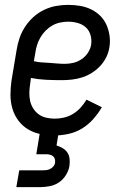

<svg xmlns="http://www.w3.org/2000/svg" viewBox="-20 -548 515 788"><path d="M204 8Q175 8 147 2.5Q119 -3 95.5 -17Q72 -31 55.5 -53Q39 -75 31 -102Q23 -129 23 -158Q23 -187 27 -216L48 -342Q52 -367 60 -391Q68 -415 82.5 -437.5Q97 -460 117 -478Q137 -496 161 -507.5Q185 -519 210 -523.5Q235 -528 259 -528Q284 -528 308 -524Q332 -520 353 -510Q374 -500 390.5 -484Q407 -468 416.5 -447Q426 -426 429.5 -402Q433 -378 429 -354Q426 -333 416 -313Q406 -293 391 -277Q376 -261 357 -249Q338 -237 317.5 -230.5Q297 -224 276 -221.5Q255 -219 234 -219Q202 -219 170 -220.5Q138 -222 107 -228L104 -205Q101 -187 100.5 -169Q100 -151 103.5 -134.5Q107 -118 116 -103.5Q125 -89 138.5 -79Q152 -69 169.5 -65Q187 -61 205 -61Q224 -61 243 -65.5Q262 -70 279.5 -80.5Q297 -91 311 -106.5Q325 -122 335 -139L398 -108Q383 -82 362.5 -59Q342 -36 316.5 -20.5Q291 -5 261.5 1.5Q232 8 204 8ZM246 -286Q263 -286 280.5 -290Q298 -294 314 -304.5Q330 -315 340.5 -331Q351 -347 354 -364Q357 -385 351.5 -404Q346 -423 332.5 -435.5Q319 -448 299.5 -453.5Q280 -459 260 -459Q244 -459 227 -455.5Q210 -452 195 -443.5Q180 -435 167.5 -422.5Q155 -410 146 -394.5Q137 -379 132 -363Q127 -347 125 -331L119 -297Q134 -293 150 -292Q166 -291 182 -290Q198 -289 214 -287.5Q230 -286 246 -286ZM47 220 59 151H157Q164 151 171.5 150Q179 149 186.5 145Q194 141 199.5 134.5Q205 128 206 120Q207 112 205 104.5Q203 97 197 92.5Q191 88 183.5 86.5Q176 85 168 85H129L143 0H220L212 49Q225 53 237 60Q249 67 256.5 78Q264 89 265.5 103.5Q267 118 265 133Q262 152 250.5 170.5Q239 189 222 200.5Q205 212 184.5 216Q164 220 145 220Z"/></svg>

Font: Iosevka QP
Style: Italic
Weight: 400
Italic angle: -9°
Designer: Belleve Invis
Foundry: Belleve Invis
Version: Version 20.0.0; ttfautohint (v1.8.4)